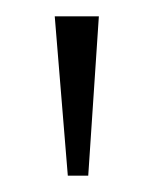

<svg xmlns="http://www.w3.org/2000/svg" viewBox="-20 -734 189 235"><path d="M63 -519 47 -714H101L88 -519Z"/></svg>

Font: Noto Serif Bengali ExtraLight
Style: Regular
Weight: 250
Version: Version 2.003